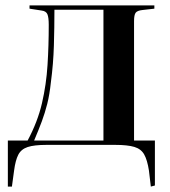

<svg xmlns="http://www.w3.org/2000/svg" viewBox="-20 -535 629 709"><path d="M537 154 530 95Q524 56 512.5 35.5Q501 15 476 7.5Q451 0 405 0H152Q106 0 82 8Q58 16 47.5 36.5Q37 57 32 95L24 154H9V-16H82Q119 -85 135 -154Q151 -223 155.5 -295Q160 -367 160 -443Q160 -471 155 -482.5Q150 -494 134 -496L89 -503V-515H550V-503L506 -498Q487 -496 481 -488Q475 -480 475 -457V-16H552V150ZM106 -16H362V-499H181Q181 -435 179 -367Q177 -299 168 -232Q163 -185 154.5 -151.5Q146 -118 134.5 -87Q123 -56 106 -16Z"/></svg>

Font: Literata 72pt Medium
Style: Regular
Weight: 500
Designer: Latin by Veronika Burian and Jose Scaglione. Greek by Irene Vlachou. Cyrillic by Vera Evstafieva.
Foundry: TypeTogether
Version: Version 3.002